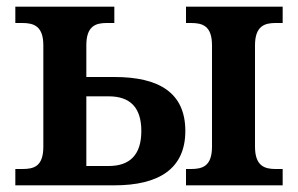

<svg xmlns="http://www.w3.org/2000/svg" viewBox="-20 -556 895 576"><path d="M538 0H828V-49H807C775 -49 745 -57 745 -116V-420C745 -479 775 -487 807 -487H828V-536H538V-487H553C587 -487 616 -479 616 -420V-116C616 -57 587 -49 553 -49H538ZM26 0H323C457 0 536 -50 536 -163C536 -278 457 -325 323 -325H239V-420C239 -478 267 -487 300 -487H323V-536H26V-487H47C81 -487 110 -478 110 -420V-116C110 -56 81 -49 47 -49H26ZM239 -58V-267H306C369 -267 404 -235 404 -163C404 -91 369 -58 306 -58Z"/></svg>

Font: Noto Serif SemiBold
Style: Regular
Weight: 600
Designer: Monotype Design Team
Foundry: Monotype Imaging Inc.
Version: Version 2.013